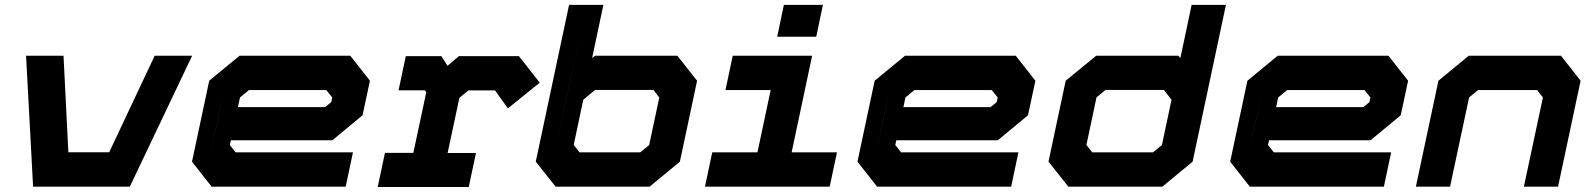

<svg xmlns="http://www.w3.org/2000/svg" viewBox="-20 -770 6567 792"><path d="M116.5 0 87.5 -540H242L262 -142H430.5L618 -540H772.5L515.5 0Z M1425 -540 1506 -437 1475.5 -294.5 1351 -191.5H932.5L928 -172L952 -141.5H1436L1406 0H853L772 -103L843 -437L968 -540ZM1326 -398.5H1007L970 -368L961.5 -328H1321L1346.5 -349L1350.5 -368ZM905.5 -403 848.5 -137 875.5 -262Z M1538 1.5 1568 -139.5H1685L1738.5 -390L1732.5 -397.5H1624L1654 -538.5H1800.5L1826 -498.5L1873 -538.5H2120.5L2206.5 -429L2075 -323L2022 -397H1912L1875 -366.5L1826.5 -139H1943.5L1913.5 1.5Z M2272 0 2190 -103 2327.5 -750H2469L2422.5 -530.5L2434.5 -540H2774L2855.5 -437L2784.5 -103L2659.5 0ZM2384 -683 2267.5 -135.5 2320 -381.5ZM2370.5 -141.5H2621L2658 -172L2699.5 -368L2675.5 -399H2434.5L2386 -358.5L2346.5 -172Z M3186 -618.5 3213.5 -750H3374.5L3347 -618.5ZM2888 0 2918 -141.5H3104.5L3159 -398.5H2972.5L3002.5 -540H3330L3245.5 -141.5H3432.5L3402.5 0Z M4170 -540 4251 -437 4220.5 -294.5 4096 -191.5H3677.5L3673 -172L3697 -141.5H4181L4151 0H3598L3517 -103L3588 -437L3713 -540ZM4071 -398.5H3752L3715 -368L3706.5 -328H4066L4091.5 -349L4095.5 -368ZM3650.5 -403 3593.5 -137 3620.5 -262Z M4774.5 0H4387L4305 -103L4376 -437L4501.5 -540H4841L4849 -530.5L4895.5 -750H5037L4899.5 -103ZM4736 -141.5 4773 -172 4812.5 -358.5 4781 -399H4540L4503 -368L4461.5 -172L4485.5 -141.5Z M5707.5 -540 5788.5 -437 5758 -294.5 5633.5 -191.5H5215L5210.5 -172L5234.5 -141.5H5718.5L5688.5 0H5135.5L5054.5 -103L5125.5 -437L5250.5 -540ZM5608.5 -398.5H5289.5L5252.5 -368L5244 -328H5603.5L5629 -349L5633 -368ZM5188 -403 5131 -137 5158 -262Z M5820.5 0 5913.5 -437 6038.5 -540H6419L6500 -437L6407 0H6266L6344.5 -368L6320.5 -398.5H6077L6040 -368L5961.5 0Z"/></svg>

Font: Tourney Expanded Black
Style: Italic
Weight: 900
Width: 7
Italic angle: -12°
Designer: Tyler Finck
Foundry: Etcetera Type Co
Version: Version 1.010; ttfautohint (v1.8.3)